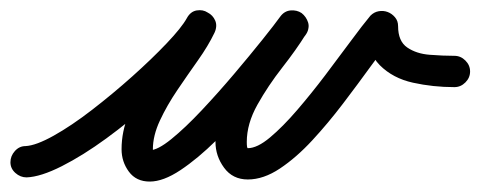

<svg xmlns="http://www.w3.org/2000/svg" viewBox="-41 -308 921 368"><path d="M8 -28Q28 -29 62 -48Q96 -67 135.5 -97.5Q175 -128 212.5 -161.5Q250 -195 278.5 -225Q307 -255 317 -273Q324 -286 336 -288Q348 -290 357 -284Q367 -279 371.5 -268.5Q376 -258 370 -245Q358 -220 338.5 -192.5Q319 -165 299 -135.5Q279 -106 265.5 -77Q252 -48 252 -22Q252 -18 253 -16.5Q254 -15 252 -18Q250 -19 247.5 -19.5Q245 -20 246 -20Q261 -20 287.5 -41.5Q314 -63 345.5 -96.5Q377 -130 407.5 -166Q438 -202 462 -232Q486 -262 496 -276Q504 -287 516 -288Q528 -289 537 -283Q546 -276 549.5 -265Q553 -254 545 -242Q527 -213 500 -178.5Q473 -144 452.5 -107.5Q432 -71 432 -36Q432 -24 434 -24Q452 -24 476.5 -44.5Q501 -65 528.5 -97Q556 -129 582.5 -164Q609 -199 631.5 -229.5Q654 -260 669 -278Q676 -285 685 -286.5Q694 -288 702 -285Q710 -282 716 -275Q722 -268 722 -258Q722 -229 739.5 -217Q757 -205 782.5 -203Q808 -201 830 -201Q842 -201 851 -192Q860 -183 860 -171Q860 -159 851 -150Q842 -141 830 -141Q789 -141 750.5 -149.5Q712 -158 687 -183Q662 -208 662 -258Q662 -268 672.5 -269Q683 -270 695 -265Q706 -261 713.5 -253.5Q721 -246 715 -238Q695 -216 670 -181.5Q645 -147 616.5 -109.5Q588 -72 557.5 -39Q527 -6 495.5 15Q464 36 434 36Q405 36 388.5 13.5Q372 -9 372 -36Q372 -80 393.5 -121Q415 -162 443.5 -200.5Q472 -239 495 -274Q502 -286 514 -286.5Q526 -287 536 -281Q545 -274 549 -263Q553 -252 544 -240Q529 -220 502 -185.5Q475 -151 442 -112.5Q409 -74 373.5 -39Q338 -4 305 18Q272 40 246 40Q220 40 206 21Q192 2 192 -22Q192 -56 205.5 -88.5Q219 -121 239.5 -152Q260 -183 281 -212.5Q302 -242 316 -271Q323 -285 334.5 -286.5Q346 -288 357 -283Q367 -277 371.5 -266.5Q376 -256 369 -243Q355 -219 323 -184.5Q291 -150 249 -112.5Q207 -75 162.5 -42.5Q118 -10 77.5 10.5Q37 31 10 32Q-2 32 -11.5 23.5Q-21 15 -21 3Q-21 -9 -12.5 -18.5Q-4 -28 8 -28Z"/></svg>

Font: FRB American Cursive Guidelines Arrows
Style: Bold Italic
Weight: 700
Italic angle: -25°
Version: Version 2.0;Modular Font Editor K font №1